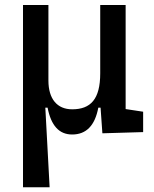

<svg xmlns="http://www.w3.org/2000/svg" viewBox="-20 -538 626 782"><path d="M273.9 9.8C331.1 9.8 366.7 -26.4 380.4 -99.6H389.6L397 4.9L563 0V-83L491.7 -93.8V-517.6H388.2V-239.3C388.2 -133.8 349.1 -92.8 273.9 -92.8C212.9 -92.8 177.2 -134.8 177.2 -210V-517.6H73.7V224.6H182.1L164.6 -99.6H173.8C188 -26.4 220.7 9.8 273.9 9.8Z"/></svg>

Font: Cascadia Mono NF
Style: Regular
Weight: 400
Monospace: yes
Designer: Aaron Bell
Foundry: Saja Typeworks
Version: Version 2404.023